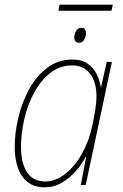

<svg xmlns="http://www.w3.org/2000/svg" viewBox="-20 -792 525 822"><path d="M230 -746 235 -772H463L457 -746ZM319 -609Q298 -609 298 -632Q298 -645 305.5 -659Q313 -673 328 -673Q348 -673 348 -650Q348 -637 341 -623Q334 -609 319 -609ZM171 10Q108 10 75.5 -36.5Q43 -83 43 -163Q43 -223 58.5 -288.5Q74 -354 105 -410.5Q136 -467 182.5 -502Q229 -537 290 -537Q330 -537 355 -519.5Q380 -502 393.5 -475Q407 -448 411 -421H413L437 -527H459L347 0H326L349 -121H347Q331 -90 305 -60Q279 -30 245 -10Q211 10 171 10ZM174 -15Q217 -15 258 -46.5Q299 -78 329.5 -131.5Q360 -185 374 -249Q382 -287 387.5 -319.5Q393 -352 393 -379Q393 -442 365 -477Q337 -512 289 -512Q236 -512 195 -479.5Q154 -447 126 -395Q98 -343 84 -282Q70 -221 70 -164Q70 -92 96.5 -53.5Q123 -15 174 -15Z"/></svg>

Font: Noto Sans SemiCondensed Thin
Style: Italic
Weight: 100
Width: 4
Italic angle: -12°
Designer: Monotype Design Team
Foundry: Monotype Imaging Inc.
Version: Version 2.013; ttfautohint (v1.8.4.7-5d5b)